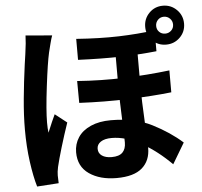

<svg xmlns="http://www.w3.org/2000/svg" viewBox="-61 -935 1121 1065"><g transform="rotate(-5 500.0 -403.0)"><path d="M721.8 -435.6Q721.8 -366 729 -228.4Q731 -192.6 732.9 -157Q734.8 -121.4 734.8 -92.8Q734.8 -22.2 688.7 18.1Q642.6 58.4 546.4 58.4Q453.8 58.4 394.1 17.2Q334.4 -24 334.4 -103.2Q334.4 -149 358.3 -185.6Q382.2 -222.2 429.3 -243.1Q476.4 -264 541.6 -264Q674.6 -264 770 -215.5Q865.4 -167 934 -105.6L865.4 9.6Q787.6 -68.6 701.8 -117Q616 -165.4 537.4 -165.4Q498.4 -165.4 476.7 -150.9Q455 -136.4 455 -112.4Q455 -87.4 475.1 -73.6Q495.2 -59.8 529 -59.8Q570.6 -59.8 589.6 -79Q608.6 -98.2 608.6 -134.2Q608.6 -156.6 607.5 -185Q606.4 -213.4 605.2 -246.6Q599.6 -388.6 599.6 -431.8V-671H721.8ZM889.4 -511V-389Q785.2 -377.2 649.1 -372.6Q513 -368 375.6 -375L374.6 -496.8Q507 -487 636.8 -491.6Q766.6 -496.2 889.4 -511ZM827.2 -739.8V-623.2Q732.4 -613.2 627.4 -610.4Q522.4 -607.6 389.8 -613.4V-730.2Q521.4 -720.6 626.7 -723.8Q732 -727 827.2 -739.8ZM233.2 -668.2Q220.6 -613.4 204.4 -481.4Q188.2 -349.4 188.2 -281.8Q188.2 -247.4 191.4 -225.2L215.4 -282.2L234.4 -324L300 -272.6Q277.2 -206 257 -138.7Q236.8 -71.4 227.4 -30.8Q221.6 -3.4 221.8 15.6Q221.8 39.8 223.2 58.8L102.6 66.8Q85.6 10 74 -74.1Q62.4 -158.2 62.4 -253.2Q62.4 -333.2 71.2 -425.8Q80 -518.4 93 -613.4L101.4 -671.4Q110.6 -735.4 111.4 -773.4L258.6 -761Q253 -746.6 245.4 -716.8Q237.8 -687 233.2 -668.2ZM884.4 -716.2Q904.2 -716.2 918.1 -729.6Q932 -743 932 -762.8Q932 -782.6 918.1 -796.4Q904.2 -810.2 884.4 -810.2Q864.6 -810.2 851.2 -796.4Q837.8 -782.6 837.8 -762.8Q837.8 -742.8 851.2 -729.5Q864.6 -716.2 884.4 -716.2ZM884.4 -871.6Q929.8 -871.6 961.5 -839.9Q993.2 -808.2 993.2 -762.8Q993.2 -717.4 961.5 -686.2Q929.8 -655 884.4 -655Q839 -655 807.9 -686.2Q776.8 -717.4 776.8 -762.8Q776.8 -808.2 807.9 -839.9Q839 -871.6 884.4 -871.6Z"/></g></svg>

Font: 寒蝉端黑体 Light
Style: Regular
Weight: 300
Designer: ChillDuanSans {Warren2060}; 
Source Han Sans {Ryoko NISHIZUKA 西塚涼子 (kana, bopomofo & ideographs); Paul D. Hunt (Latin, G
Foundry: ChillType&Adobe
Version: Version 1.300;Glyphs 3.3 (3306)